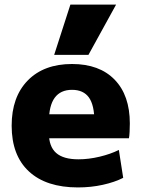

<svg xmlns="http://www.w3.org/2000/svg" viewBox="-20 -810 617 840"><path d="M321 10Q182 10 106.5 -60Q31 -130 31 -260Q31 -386 101.5 -458Q172 -530 295 -530Q415 -530 481.5 -461.5Q548 -393 548 -270Q548 -253 547 -233Q546 -213 544 -205H124V-310H414L393 -278Q393 -350 369 -383.5Q345 -417 295 -417Q245 -417 219.5 -382.5Q194 -348 194 -277V-227Q194 -169 225.5 -141Q257 -113 323 -113Q368 -113 416 -124.5Q464 -136 500 -154L519 -32Q482 -13 430 -1.5Q378 10 321 10ZM367 -570H217L288 -790H488Z"/></svg>

Font: M PLUS 2 Thin ExtraBold
Style: Regular
Weight: 800
Version: Version 1.001